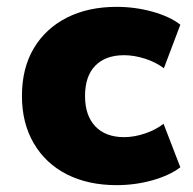

<svg xmlns="http://www.w3.org/2000/svg" viewBox="-20 -529 564 560"><path d="M320 11Q237 11 175 -20.5Q113 -52 78.5 -111Q44 -170 44 -249Q44 -330 78.5 -388Q113 -446 175 -477.5Q237 -509 320 -509Q374 -509 424.5 -495Q475 -481 506 -457L458 -330Q434 -348 402.5 -358Q371 -368 342 -368Q288 -368 258 -337.5Q228 -307 228 -249Q228 -192 258 -160.5Q288 -129 342 -129Q371 -129 402.5 -139.5Q434 -150 457 -168L506 -41Q474 -17 424 -3Q374 11 320 11Z"/></svg>

Font: Nunito Sans 10pt Black
Style: Regular
Weight: 900
Designer: Vernon Adams
Foundry: Vernon Adams
Version: Version 3.101;gftools[0.9.27]